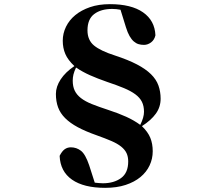

<svg xmlns="http://www.w3.org/2000/svg" viewBox="-20 -783 1040 924"><path d="M673 -567Q659 -567 647 -570.5Q635 -574 624 -583.5Q613 -593 603.5 -609.5Q594 -626 586 -652L560 -736Q540 -740 520 -740Q466 -740 433.5 -715.5Q401 -691 401 -637Q401 -590 432.5 -564Q464 -538 533 -516Q597 -495 639 -473Q681 -451 706.5 -426Q732 -401 742.5 -371.5Q753 -342 753 -308Q753 -268 730 -236Q707 -204 663 -176Q692 -148 703.5 -119.5Q715 -91 715 -55Q715 -19 700 13Q685 45 656 69Q627 93 584.5 107Q542 121 486 121Q383 121 326.5 81.5Q270 42 267 -33Q278 -55 291 -64.5Q304 -74 321 -74Q348 -74 369.5 -57.5Q391 -41 409 12L436 96Q447 97 456 98Q465 99 475 99Q528 99 562.5 74Q597 49 597 -6Q597 -29 589 -46Q581 -63 563 -77.5Q545 -92 516 -104.5Q487 -117 445 -132Q391 -151 354 -171Q317 -191 293.5 -214.5Q270 -238 259.5 -266.5Q249 -295 249 -331Q249 -366 272 -401Q295 -436 338 -465Q307 -494 294.5 -523Q282 -552 282 -587Q282 -622 297.5 -654Q313 -686 342 -710Q371 -734 413 -748.5Q455 -763 509 -763Q612 -763 668.5 -723.5Q725 -684 728 -613Q723 -591 707 -579Q691 -567 673 -567ZM330 -395Q330 -367 339.5 -347Q349 -327 369.5 -311Q390 -295 422.5 -282Q455 -269 501 -254Q550 -238 587.5 -221Q625 -204 655 -182Q673 -218 673 -245Q673 -273 663 -293Q653 -313 631.5 -329Q610 -345 576.5 -359Q543 -373 495 -389Q449 -405 413 -421Q377 -437 346 -458Q337 -439 333.5 -424.5Q330 -410 330 -395Z"/></svg>

Font: XinYuGongZhangJiaSongA
Style: Regular
Weight: 900
Designer: XinYuGong
Foundry: Adobe Systems Incorporated
Version: Version 1.00